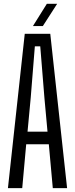

<svg xmlns="http://www.w3.org/2000/svg" viewBox="-20 -975 389 995"><path d="M21.1 0 108.3 -800H240.5L327.7 0H253.6L233 -227.4H115.8L95.2 0ZM122.7 -292.6H226.2L210.2 -467.7L188.6 -734.8H160.6L139.1 -467.3ZM150.7 -840 222.7 -955.2H276.1L202 -840Z"/></svg>

Font: Big Shoulders Thin
Style: Regular
Weight: 100
Designer: Patric King
Foundry: XO Type Co
Version: Version 2.002